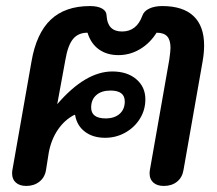

<svg xmlns="http://www.w3.org/2000/svg" viewBox="-20 -604 718 634"><path d="M20 -31Q20 -39 21 -43L84 -401Q100 -494 147.5 -539Q195 -584 277 -584Q303 -584 317.5 -575.5Q332 -567 332 -552Q335 -500 383 -500Q431 -500 450 -552Q455 -567 472.5 -575.5Q490 -584 516 -584Q584 -584 619 -551Q654 -518 654 -454Q654 -429 649 -401L586 -43Q582 -18 564.5 -4Q547 10 521 10Q499 10 486.5 -1Q474 -12 474 -31Q474 -39 475 -43L539 -407Q543 -435 543 -446Q543 -472 532 -484Q521 -496 497 -496Q475 -461 442 -441.5Q409 -422 371 -422Q333 -422 306.5 -441Q280 -460 269 -496Q238 -496 221 -475Q204 -454 196 -407L169 -260Q262 -368 351 -368Q400 -368 430 -342.5Q460 -317 460 -276Q460 -241 442 -212Q424 -183 393.5 -166Q363 -149 327 -149Q287 -149 260.5 -169Q234 -189 228 -224L226 -225Q193 -208 171 -175.5Q149 -143 141 -100L132 -43Q128 -18 110 -4Q92 10 67 10Q45 10 32.5 -1Q20 -12 20 -31ZM392 -269Q392 -305 345 -305Q315 -305 298 -290Q281 -275 281 -249Q281 -213 329 -213Q358 -213 375 -228Q392 -243 392 -269Z"/></svg>

Font: Kodchasan SemiBold
Style: Italic
Weight: 600
Italic angle: -10°
Version: Version 1.000; ttfautohint (v1.6)